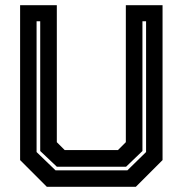

<svg xmlns="http://www.w3.org/2000/svg" viewBox="-20 -720 704 740"><path d="M160.5 0 57.5 -103V-700H199V-172L229.5 -141.5H434.5L465 -172V-700H606.5V-103L503.5 0ZM194 -63.5H471L543 -134V-638H529V-138L466 -77.5H199L135 -138V-638H121V-134Z"/></svg>

Font: Tourney Thin
Style: Regular
Weight: 100
Designer: Tyler Finck
Foundry: Etcetera Type Co
Version: Version 1.015